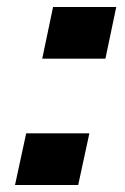

<svg xmlns="http://www.w3.org/2000/svg" viewBox="-20 -530 359 550"><path d="M101 -362 132 -510H313L282 -362ZM23 0 55 -148H236L204 0Z"/></svg>

Font: Saira Thin Expanded
Style: Bold Italic
Weight: 700
Width: 7
Italic angle: -12°
Version: Version 1.101